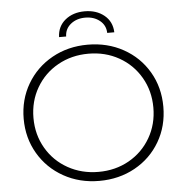

<svg xmlns="http://www.w3.org/2000/svg" viewBox="-59 -936 955 997"><g transform="rotate(-5 419.0 -437.0)"><path d="M55 -350Q55 -450 102.5 -531Q150 -612 233 -658.5Q316 -705 419 -705Q522 -705 605 -659Q688 -613 735.5 -532Q783 -451 783 -350Q783 -249 735.5 -168Q688 -87 605 -41Q522 5 419 5Q316 5 233 -41.5Q150 -88 102.5 -169Q55 -250 55 -350ZM731 -350Q731 -437 690 -507.5Q649 -578 578 -618Q507 -658 419 -658Q331 -658 259.5 -618Q188 -578 147 -507.5Q106 -437 106 -350Q106 -263 147 -192.5Q188 -122 259.5 -82Q331 -42 419 -42Q507 -42 578 -82Q649 -122 690 -192.5Q731 -263 731 -350ZM419 -879Q480 -879 520.5 -846Q561 -813 563 -757H526Q525 -797 494.5 -821.5Q464 -846 419 -846Q374 -846 343.5 -821.5Q313 -797 312 -757H275Q277 -813 317.5 -846Q358 -879 419 -879Z"/></g></svg>

Font: Idrija Light
Style: Regular
Weight: 300
Designer: Julieta Ulanovsky
Foundry: Julieta Ulanovsky
Version: Version 7.200